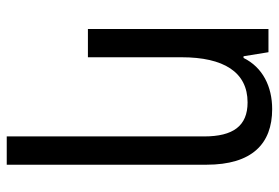

<svg xmlns="http://www.w3.org/2000/svg" viewBox="-149 -438 828 570"><g transform="rotate(90 265.0 -153.0)"><path d="M66 0H150V-278C150 -403 194 -474 284 -474C354 -474 385 -431 385 -345V241H469V-352C469 -487 407 -547 304 -547C237 -547 180 -519 152 -462H147L135 -536H66Z"/></g></svg>

Font: Noto Sans Mono Condensed
Style: Regular
Weight: 400
Width: 3
Designer: Monotype Design Team
Foundry: Monotype Imaging Inc.
Version: Version 2.014